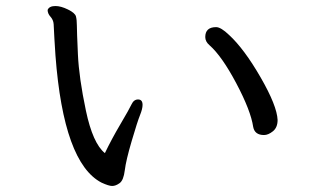

<svg xmlns="http://www.w3.org/2000/svg" viewBox="-20 -660 1040 637"><path d="M856 -212Q825 -212 820 -239Q812 -293 764 -383.5Q716 -474 675 -510Q661 -522 661 -537Q661 -570 697 -570Q713 -570 740 -544Q790 -498 844.5 -403.5Q899 -309 901 -262Q901 -237 885.5 -224.5Q870 -212 856 -212ZM352 -43Q341 -43 317 -54Q191 -119 164 -476Q160 -535 158 -580Q157 -594 147.5 -604.5Q138 -615 138 -627Q143 -640 164 -640Q182 -640 205.5 -628.5Q229 -617 232 -605.5Q235 -594 235 -575.5Q235 -557 238.5 -479.5Q242 -402 265 -293Q288 -184 328 -152Q350 -198 379.5 -248Q409 -298 416.5 -314Q424 -330 438 -330Q453 -330 453 -312Q453 -299 444.5 -278Q436 -257 417 -192.5Q398 -128 394 -95Q390 -62 377 -52.5Q364 -43 352 -43Z"/></svg>

Font: ToneOZ-Pinyin-WenKai-Medium
Style: Medium
Weight: 700
Designer: Fontworks Inc.
Foundry: ToneOZ
Version: Version 0.240331